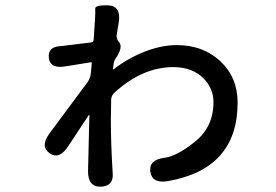

<svg xmlns="http://www.w3.org/2000/svg" viewBox="-20 -663 1040 724"><path d="M360 41Q311 42 312 -19L317 -227Q317 -232 314 -228L236 -110Q203 -60 167 -85Q131 -111 166 -159L310 -353Q322 -370 323 -391L326 -424Q326 -429 321 -428L229 -413Q169 -402 164 -445Q160 -487 208 -489Q213 -489 241 -493L324 -503Q332 -504 333 -512L338 -585Q340 -617 339 -630.5Q338 -644 387 -643Q437 -641 428 -580L420 -532Q418 -516 429 -504Q446 -485 414 -439Q409 -432 407 -410L406 -405Q406 -400 410 -403Q465 -445 530 -470Q592 -493 646 -493Q746 -493 811 -432Q876 -371 876 -276Q876 -26 613 20Q554 30 547 -15Q540 -60 600 -68Q647 -74 713 -127Q785 -183 785 -278Q785 -329 748 -367Q705 -410 634 -410Q518 -410 413 -315Q400 -304 399 -287V-270Q398 -241 398 -212Q398 -119 405 -10Q409 39 360 41Z"/></svg>

Font: Resource Han Rounded TW Medium
Style: Regular
Weight: 500
Designer: Cyano Hao (round all glyphs); Ryoko NISHIZUKA 西塚涼子 (kana, bopomofo & ideographs); Paul D. Hunt (Latin, Greek & Cyrillic)
Foundry: Cyano Hao
Version: 0.990